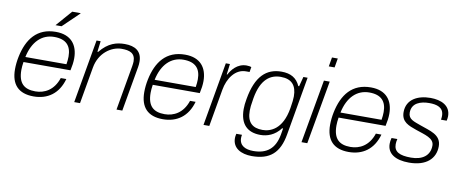

<svg xmlns="http://www.w3.org/2000/svg" viewBox="-74 -1053 3762 1565"><g transform="rotate(10 1806.5 -270.5)"><path d="M300 -591H350L484 -720V-723H415ZM224 12C339 12 428 -48 463 -174H417C382 -68 305 -31 231 -31C138 -31 89 -74 89 -183C89 -203 91 -225 95 -250H484C492 -286 497 -320 497 -351C497 -461 440 -538 313 -538C157 -538 79 -435 48 -284C41 -250 37 -214 37 -180C37 -55 98 12 224 12ZM103 -293C130 -422 204 -495 307 -495C406 -495 449 -446 449 -358C449 -338 447 -317 443 -293Z M559 0H607L660 -303C682 -431 783 -495 865 -495C930 -495 978 -480 978 -410C978 -400 976 -386 974 -372L909 0H957L1022 -371C1025 -387 1026 -402 1026 -416C1026 -504 968 -538 884 -538C816 -538 747 -520 680 -437H674L685 -526H651Z M1294 12C1409 12 1498 -48 1533 -174H1487C1452 -68 1375 -31 1301 -31C1208 -31 1159 -74 1159 -183C1159 -203 1161 -225 1165 -250H1554C1562 -286 1567 -320 1567 -351C1567 -461 1510 -538 1383 -538C1227 -538 1149 -435 1118 -284C1111 -250 1107 -214 1107 -180C1107 -55 1168 12 1294 12ZM1173 -293C1200 -422 1274 -495 1377 -495C1476 -495 1519 -446 1519 -358C1519 -338 1517 -317 1513 -293Z M1629 0H1677L1731 -310C1747 -402 1804 -490 1894 -490H1924L1931 -532C1925 -535 1909 -538 1891 -538C1814 -538 1769 -477 1749 -438H1744L1755 -526H1721Z M2060 182C2209 182 2287 115 2314 -43L2398 -526H2363L2342 -446H2335C2307 -509 2257 -538 2181 -538C2055 -538 1971 -461 1938 -270C1932 -238 1929 -210 1929 -184C1929 -60 1991 0 2099 0C2155 0 2218 -21 2265 -84H2273C2270 -66 2267 -49 2264 -31C2243 86 2177 139 2065 139C2001 139 1949 116 1949 51C1949 43 1950 34 1952 25H1905C1901 40 1900 54 1900 62C1900 144 1971 182 2060 182ZM2109 -43C2025 -43 1980 -84 1980 -180C1980 -202 1982 -226 1992 -284C2020 -448 2098 -495 2182 -495C2273 -495 2314 -447 2314 -356C2314 -333 2311 -307 2303 -258C2273 -76 2173 -43 2109 -43Z M2552 -647H2600L2613 -723H2565ZM2440 0H2488L2581 -526H2533Z M2832 12C2947 12 3036 -48 3071 -174H3025C2990 -68 2913 -31 2839 -31C2746 -31 2697 -74 2697 -183C2697 -203 2699 -225 2703 -250H3092C3100 -286 3105 -320 3105 -351C3105 -461 3048 -538 2921 -538C2765 -538 2687 -435 2656 -284C2649 -250 2645 -214 2645 -180C2645 -55 2706 12 2832 12ZM2711 -293C2738 -422 2812 -495 2915 -495C3014 -495 3057 -446 3057 -358C3057 -338 3055 -317 3051 -293Z M3331 12C3474 12 3548 -59 3548 -161C3548 -259 3451 -274 3371 -304C3315 -325 3267 -335 3267 -391C3267 -472 3341 -495 3411 -495C3473 -495 3531 -480 3531 -410C3531 -400 3530 -390 3528 -378H3575C3578 -391 3580 -404 3580 -416C3580 -504 3502 -538 3414 -538C3310 -538 3217 -493 3217 -386C3217 -304 3279 -284 3344 -261C3418 -235 3496 -220 3496 -158C3496 -73 3432 -31 3340 -31C3247 -31 3199 -54 3199 -117C3199 -130 3201 -144 3205 -161H3157C3152 -143 3150 -127 3150 -112C3150 -31 3218 12 3331 12Z"/></g></svg>

Font: Archivo Thin
Style: Italic
Weight: 100
Italic angle: -10°
Designer: Hector Gatti
Foundry: Omnibus-Type
Version: Version 2.001